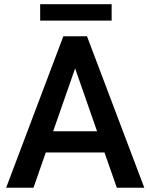

<svg xmlns="http://www.w3.org/2000/svg" viewBox="-20 -881 706 901"><path d="M503.9 -861.3H168.5V-784.2H503.9ZM528.3 0H657.2L388.2 -710.9H277.3L8.8 0H137.2L194.8 -165.5H470.2ZM332.5 -560.1 435.5 -265.1H229.5Z"/></svg>

Font: Roboto Medium
Style: Regular
Weight: 500
Designer: Google
Version: Version 2.137; 2017